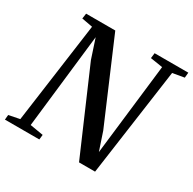

<svg xmlns="http://www.w3.org/2000/svg" viewBox="-170 -911 1084 1078"><g transform="rotate(30 372.0 -371.5)"><path d="M-7.5 0 -4.5 -31.5 66 -45.5 155.5 -696 85 -709 90 -743H279L501.5 -222.5L540.5 -106L609.5 -696.5L530 -709L534 -743H752.5L749.5 -709L674.5 -696L577 0H473L243.5 -531L202.5 -655.5L133 -46L219 -31.5L215.5 0Z"/></g></svg>

Font: Merriweather 72pt Medium
Style: Italic
Weight: 500
Italic angle: -7.8°
Version: Version 2.101